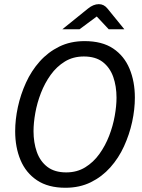

<svg xmlns="http://www.w3.org/2000/svg" viewBox="-20 -874 672 906"><path d="M288.8 12Q207.3 12 154.7 -23.2Q102.2 -58.3 76.9 -118.5Q51.6 -178.7 51.6 -254.6Q51.6 -309.9 64.4 -369.2Q77.3 -428.4 102.7 -484.1Q128 -539.7 167.4 -583.9Q206.7 -628 259.5 -654Q312.3 -680 379.2 -680Q461.7 -680 513.8 -645.2Q565.8 -610.4 591.1 -550Q616.4 -489.5 616.4 -413.4Q616.4 -358.1 603.6 -298.8Q590.7 -239.6 565.3 -183.9Q540 -128.3 500.6 -84.1Q461.3 -40 408.5 -14Q355.7 12 288.8 12ZM292.5 -60.5Q343.1 -60.5 382 -84.4Q420.9 -108.3 448.9 -147.3Q476.9 -186.3 495 -233.1Q513.1 -280 521.4 -327.1Q529.8 -374.2 529.8 -413Q529.8 -467.1 514.3 -511.2Q498.7 -555.2 464.9 -581.4Q431 -607.5 375.5 -607.5Q324.9 -607.5 286 -583.6Q247.1 -559.7 219.1 -520.7Q191.1 -481.7 173 -434.9Q154.9 -388 146.6 -341.1Q138.2 -294.1 138.2 -255Q138.2 -201.6 153.7 -157.2Q169.3 -112.8 203.5 -86.6Q237.7 -60.5 292.5 -60.5ZM274.2 -735.9 395.4 -833.7Q407.8 -843.8 420.6 -849.1Q433.3 -854.4 446.5 -854.4Q470.5 -854.4 487.1 -833.7L566.7 -735.9H493L436.6 -796.2L355.3 -735.9Z"/></svg>

Font: Atkinson Hyperlegible Mono ExtraLight
Style: Italic
Weight: 200
Italic angle: -12°
Monospace: yes
Designer: Elliott Scott, Megan Eiswerth, Linus Boman, Theodore Petrosky, Letters from Sweden
Foundry: Applied Design Works, Letters from Sweden
Version: Version 2.001